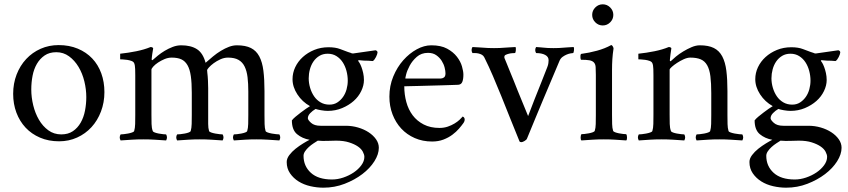

<svg xmlns="http://www.w3.org/2000/svg" viewBox="-20 -648 3930 890"><path d="M241 -406Q209 -406 187 -391Q165 -376 151 -352Q137 -328 131 -297Q125 -266 125 -233Q125 -197 134 -160Q143 -123 160.5 -93Q178 -63 204 -44Q230 -25 264 -25Q296 -25 318 -40Q340 -55 354 -79.5Q368 -104 374 -135Q380 -166 380 -198Q380 -234 371 -271Q362 -308 344 -338Q326 -368 300 -387Q274 -406 241 -406ZM252 -439Q301 -439 340.5 -422.5Q380 -406 407.5 -377Q435 -348 449.5 -308Q464 -268 464 -221Q464 -173 448 -131Q432 -89 404 -58.5Q376 -28 337.5 -10.5Q299 7 254 7Q205 7 165.5 -10Q126 -27 98.5 -56.5Q71 -86 56 -126Q41 -166 41 -213Q41 -261 57 -302.5Q73 -344 101.5 -374.5Q130 -405 168.5 -422Q207 -439 252 -439Z M820 -438Q865 -438 893 -420Q921 -402 933 -357Q950 -372 967.5 -386.5Q985 -401 1004 -412.5Q1023 -424 1041.5 -431Q1060 -438 1078 -438Q1118 -438 1143 -425.5Q1168 -413 1182 -386.5Q1196 -360 1201 -320Q1206 -280 1206 -226V-115Q1206 -92 1206.5 -73Q1207 -54 1211 -41Q1212 -37 1220.5 -34Q1229 -31 1239.5 -29Q1250 -27 1260.5 -26Q1271 -25 1275 -25Q1283 -11 1275 3Q1244 1 1220.5 -0.5Q1197 -2 1168 -2Q1139 -2 1116.5 -0.5Q1094 1 1064 3Q1056 -11 1064 -25Q1069 -25 1078.5 -26Q1088 -27 1098.5 -29Q1109 -31 1117 -34Q1125 -37 1126 -41Q1130 -54 1130.5 -73.5Q1131 -93 1131 -116V-224Q1131 -261 1127.5 -290Q1124 -319 1114 -339.5Q1104 -360 1085.5 -370.5Q1067 -381 1037 -381Q1019 -381 1001.5 -373Q984 -365 970.5 -355Q957 -345 948.5 -335.5Q940 -326 940 -323Q940 -322 940.5 -317.5Q941 -313 941 -311Q943 -296 944 -274.5Q945 -253 945 -239V-116Q945 -93 945 -73.5Q945 -54 949 -41Q950 -37 958.5 -34Q967 -31 977.5 -29Q988 -27 998 -26Q1008 -25 1012 -25Q1020 -11 1012 3Q982 1 958.5 -0.5Q935 -2 906 -2Q877 -2 854.5 -0.5Q832 1 801 3Q793 -11 801 -25Q806 -25 816 -26Q826 -27 836.5 -29Q847 -31 855 -34Q863 -37 864 -41Q868 -54 868.5 -73.5Q869 -93 869 -116V-218Q869 -264 864.5 -295.5Q860 -327 849 -346Q838 -365 820.5 -373Q803 -381 776 -381Q759 -381 742.5 -374Q726 -367 712.5 -358Q699 -349 690.5 -339.5Q682 -330 682 -325V-116Q682 -93 682.5 -73.5Q683 -54 688 -41Q689 -37 697 -34Q705 -31 715.5 -29Q726 -27 736 -26Q746 -25 750 -25Q758 -11 750 3Q719 1 696 -0.5Q673 -2 644 -2Q615 -2 592 -0.5Q569 1 539 3Q531 -11 539 -25Q544 -25 553.5 -26Q563 -27 573.5 -29Q584 -31 592.5 -34Q601 -37 602 -41Q606 -54 606.5 -73.5Q607 -93 607 -116V-299Q607 -309 606.5 -327.5Q606 -346 602 -355Q599 -362 589.5 -365.5Q580 -369 569.5 -370.5Q559 -372 549.5 -372.5Q540 -373 537 -373V-399Q575 -403 612 -410.5Q649 -418 678 -430Q683 -430 686.5 -428Q690 -426 690 -424Q690 -421 688.5 -414Q687 -407 686 -399Q685 -391 684 -383.5Q683 -376 683 -373Q683 -369 686 -369Q687 -369 689 -371Q698 -379 712 -390.5Q726 -402 743.5 -412.5Q761 -423 780.5 -430.5Q800 -438 820 -438Z M1499 -399Q1477 -399 1460.5 -389Q1444 -379 1433 -363Q1422 -347 1416.5 -326.5Q1411 -306 1411 -285Q1411 -263 1417.5 -241Q1424 -219 1436 -201.5Q1448 -184 1466 -173.5Q1484 -163 1507 -163Q1528 -163 1543.5 -173Q1559 -183 1570 -198.5Q1581 -214 1586.5 -234Q1592 -254 1592 -274Q1592 -297 1586 -319.5Q1580 -342 1568.5 -359.5Q1557 -377 1539.5 -388Q1522 -399 1499 -399ZM1453 4Q1445 9 1433.5 16.5Q1422 24 1411.5 33.5Q1401 43 1394 53.5Q1387 64 1387 74Q1387 122 1421 153Q1455 184 1519 184Q1545 184 1571.5 175Q1598 166 1619.5 151.5Q1641 137 1655 118Q1669 99 1669 79Q1669 69 1662 55.5Q1655 42 1639 31Q1623 20 1598 12Q1573 4 1538 4Q1521 4 1498.5 5Q1476 6 1453 4ZM1503 -429Q1535 -429 1557 -420.5Q1579 -412 1593 -407Q1603 -404 1605.5 -403Q1608 -402 1610 -401Q1613 -401 1616 -400L1721 -415Q1730 -412 1730 -405Q1730 -402 1728 -396Q1726 -390 1723 -384Q1720 -378 1716 -372.5Q1712 -367 1708 -365Q1699 -366 1688 -366.5Q1677 -367 1667 -367Q1656 -368 1644 -369Q1640 -369 1640 -366Q1642 -364 1646.5 -356.5Q1651 -349 1655.5 -337Q1660 -325 1663.5 -309.5Q1667 -294 1667 -277Q1667 -252 1654.5 -226Q1642 -200 1619.5 -180Q1597 -160 1566 -147Q1535 -134 1499 -134Q1486 -134 1468.5 -137Q1451 -140 1443 -143Q1429 -135 1418 -123.5Q1407 -112 1407 -100Q1407 -92 1422 -78.5Q1437 -65 1466 -65H1583Q1612 -65 1639.5 -57Q1667 -49 1688.5 -35Q1710 -21 1723 -2.5Q1736 16 1736 37Q1736 67 1715.5 99.5Q1695 132 1659.5 159Q1624 186 1577.5 204Q1531 222 1479 222Q1449 222 1418.5 215Q1388 208 1364 193Q1340 178 1324.5 155.5Q1309 133 1309 103Q1309 87 1321 71Q1333 55 1350 41.5Q1367 28 1385 17Q1403 6 1415 0Q1381 -6 1357 -26Q1333 -46 1333 -90Q1339 -98 1350.5 -107.5Q1362 -117 1374.5 -126.5Q1387 -136 1398.5 -144Q1410 -152 1417 -156Q1381 -176 1358.5 -210.5Q1336 -245 1336 -281Q1336 -310 1348.5 -336.5Q1361 -363 1383.5 -383.5Q1406 -404 1436.5 -416.5Q1467 -429 1503 -429Z M1964 -403Q1933 -403 1912 -384.5Q1891 -366 1879 -343.5Q1867 -321 1862.5 -302.5Q1858 -284 1859 -284H2022Q2031 -284 2038 -289Q2045 -294 2045 -308Q2045 -319 2041 -335Q2037 -351 2027.5 -366Q2018 -381 2002.5 -392Q1987 -403 1964 -403ZM1979 -438Q2024 -438 2052.5 -422.5Q2081 -407 2098 -385Q2115 -363 2121.5 -340Q2128 -317 2128 -302Q2128 -281 2123 -268.5Q2118 -256 2104 -255Q2097 -255 2076 -254Q2055 -253 2028.5 -252.5Q2002 -252 1972.5 -251Q1943 -250 1917.5 -249.5Q1892 -249 1874.5 -248.5Q1857 -248 1854 -248Q1854 -210 1863.5 -175Q1873 -140 1893 -113.5Q1913 -87 1944 -71Q1975 -55 2017 -55Q2038 -55 2055.5 -61Q2073 -67 2087 -75.5Q2101 -84 2110.5 -93Q2120 -102 2125 -108Q2126 -108 2130 -104.5Q2134 -101 2134 -94Q2134 -85 2127 -76Q2120 -66 2107.5 -51.5Q2095 -37 2077 -23.5Q2059 -10 2035.5 -1Q2012 8 1983 8Q1939 8 1902.5 -8Q1866 -24 1840 -52Q1814 -80 1799.5 -118Q1785 -156 1785 -200Q1785 -250 1803 -293.5Q1821 -337 1849.5 -369Q1878 -401 1912 -419.5Q1946 -438 1979 -438Z M2270 -425Q2284 -425 2296 -425.5Q2308 -426 2319.5 -427Q2331 -428 2343 -428.5Q2355 -429 2370 -430Q2372 -425 2371 -413.5Q2370 -402 2366 -402Q2363 -402 2355 -401.5Q2347 -401 2339 -399Q2331 -397 2324.5 -394Q2318 -391 2318 -385V-380Q2322 -371 2328.5 -354.5Q2335 -338 2343.5 -317.5Q2352 -297 2361.5 -273.5Q2371 -250 2380 -227Q2402 -173 2428 -110Q2443 -149 2458 -188Q2472 -222 2487.5 -262Q2503 -302 2517 -337Q2521 -347 2522 -355.5Q2523 -364 2523 -369Q2523 -385 2507 -393.5Q2491 -402 2465 -402Q2457 -416 2465 -430Q2477 -429 2485 -428.5Q2493 -428 2501.5 -427Q2510 -426 2520.5 -425.5Q2531 -425 2546 -425Q2560 -425 2571 -425.5Q2582 -426 2592 -427Q2602 -428 2613 -428.5Q2624 -429 2639 -430Q2642 -425 2640.5 -413.5Q2639 -402 2636 -402Q2633 -402 2624.5 -400.5Q2616 -399 2606.5 -395Q2597 -391 2588 -384.5Q2579 -378 2574 -367Q2552 -314 2533.5 -271Q2515 -228 2498 -187Q2481 -146 2463 -103Q2445 -60 2423 -6Q2421 0 2411.5 5.5Q2402 11 2397 11Q2390 11 2388 7Q2364 -51 2343.5 -103Q2323 -155 2303.5 -203Q2284 -251 2265 -295.5Q2246 -340 2225 -382Q2221 -390 2214 -394Q2207 -398 2198.5 -400Q2190 -402 2182.5 -402Q2175 -402 2170 -402Q2162 -416 2170 -430Q2185 -429 2197 -428.5Q2209 -428 2220 -427Q2231 -426 2243 -425.5Q2255 -425 2270 -425Z M2725 -579Q2725 -599 2739.5 -613.5Q2754 -628 2774 -628Q2794 -628 2808.5 -613.5Q2823 -599 2823 -579Q2823 -559 2808.5 -544.5Q2794 -530 2774 -530Q2754 -530 2739.5 -544.5Q2725 -559 2725 -579ZM2817 -115Q2817 -92 2817.5 -73Q2818 -54 2822 -42Q2823 -38 2831 -35Q2839 -32 2849 -30Q2859 -28 2869 -27Q2879 -26 2883 -26Q2886 -22 2886.5 -11.5Q2887 -1 2883 3Q2853 1 2830.5 -0.5Q2808 -2 2779 -2Q2750 -2 2727.5 -0.5Q2705 1 2675 3Q2671 -1 2671.5 -11.5Q2672 -22 2675 -26Q2680 -26 2689.5 -27Q2699 -28 2709.5 -30Q2720 -32 2728 -35Q2736 -38 2737 -42Q2741 -54 2741.5 -73Q2742 -92 2742 -115V-301Q2742 -324 2741 -337.5Q2740 -351 2733 -358.5Q2726 -366 2712.5 -368.5Q2699 -371 2673 -371Q2671 -373 2670.5 -383.5Q2670 -394 2673 -398Q2711 -403 2747.5 -413Q2784 -423 2813 -439Q2817 -439 2820.5 -433Q2824 -427 2824 -423Q2820 -397 2818.5 -373.5Q2817 -350 2817 -324Z M3224 -438Q3264 -438 3289 -425.5Q3314 -413 3328 -386.5Q3342 -360 3347 -320Q3352 -280 3352 -226V-115Q3352 -92 3352.5 -73Q3353 -54 3357 -41Q3358 -37 3366.5 -34Q3375 -31 3385.5 -29Q3396 -27 3406 -26Q3416 -25 3421 -25Q3429 -11 3421 3Q3390 1 3366.5 -0.5Q3343 -2 3314 -2Q3285 -2 3262.5 -0.5Q3240 1 3209 3Q3201 -11 3209 -25Q3214 -25 3224 -26Q3234 -27 3244.5 -29Q3255 -31 3263 -34Q3271 -37 3272 -41Q3276 -54 3276.5 -73.5Q3277 -93 3277 -116V-216Q3277 -263 3273 -294.5Q3269 -326 3258 -345.5Q3247 -365 3228 -373Q3209 -381 3180 -381Q3166 -381 3149.5 -373.5Q3133 -366 3118.5 -356.5Q3104 -347 3094 -338Q3084 -329 3084 -325V-116Q3084 -93 3084.5 -73.5Q3085 -54 3090 -41Q3091 -37 3099 -34Q3107 -31 3117.5 -29Q3128 -27 3138 -26Q3148 -25 3152 -25Q3160 -11 3152 3Q3121 1 3098 -0.5Q3075 -2 3046 -2Q3017 -2 2994 -0.5Q2971 1 2941 3Q2933 -11 2941 -25Q2946 -25 2955.5 -26Q2965 -27 2975.5 -29Q2986 -31 2994.5 -34Q3003 -37 3004 -41Q3008 -54 3008.5 -73.5Q3009 -93 3009 -116V-299Q3009 -309 3008.5 -327.5Q3008 -346 3004 -355Q3001 -362 2991.5 -365.5Q2982 -369 2971.5 -370.5Q2961 -372 2951.5 -372.5Q2942 -373 2939 -373V-399Q2977 -403 3014 -410.5Q3051 -418 3080 -430Q3085 -430 3088.5 -428Q3092 -426 3092 -424Q3092 -421 3090.5 -413Q3089 -405 3088 -396Q3087 -387 3086 -379Q3085 -371 3085 -368Q3085 -364 3088 -364Q3089 -364 3091 -366Q3099 -374 3113.5 -386Q3128 -398 3147 -409.5Q3166 -421 3186 -429.5Q3206 -438 3224 -438Z M3644 -399Q3622 -399 3605.5 -389Q3589 -379 3578 -363Q3567 -347 3561.5 -326.5Q3556 -306 3556 -285Q3556 -263 3562.5 -241Q3569 -219 3581 -201.5Q3593 -184 3611 -173.5Q3629 -163 3652 -163Q3673 -163 3688.5 -173Q3704 -183 3715 -198.5Q3726 -214 3731.5 -234Q3737 -254 3737 -274Q3737 -297 3731 -319.5Q3725 -342 3713.5 -359.5Q3702 -377 3684.5 -388Q3667 -399 3644 -399ZM3598 4Q3590 9 3578.5 16.5Q3567 24 3556.5 33.5Q3546 43 3539 53.5Q3532 64 3532 74Q3532 122 3566 153Q3600 184 3664 184Q3690 184 3716.5 175Q3743 166 3764.5 151.5Q3786 137 3800 118Q3814 99 3814 79Q3814 69 3807 55.5Q3800 42 3784 31Q3768 20 3743 12Q3718 4 3683 4Q3666 4 3643.5 5Q3621 6 3598 4ZM3648 -429Q3680 -429 3702 -420.5Q3724 -412 3738 -407Q3748 -404 3750.5 -403Q3753 -402 3755 -401Q3758 -401 3761 -400L3866 -415Q3875 -412 3875 -405Q3875 -402 3873 -396Q3871 -390 3868 -384Q3865 -378 3861 -372.5Q3857 -367 3853 -365Q3844 -366 3833 -366.5Q3822 -367 3812 -367Q3801 -368 3789 -369Q3785 -369 3785 -366Q3787 -364 3791.5 -356.5Q3796 -349 3800.5 -337Q3805 -325 3808.5 -309.5Q3812 -294 3812 -277Q3812 -252 3799.5 -226Q3787 -200 3764.5 -180Q3742 -160 3711 -147Q3680 -134 3644 -134Q3631 -134 3613.5 -137Q3596 -140 3588 -143Q3574 -135 3563 -123.5Q3552 -112 3552 -100Q3552 -92 3567 -78.5Q3582 -65 3611 -65H3728Q3757 -65 3784.5 -57Q3812 -49 3833.5 -35Q3855 -21 3868 -2.5Q3881 16 3881 37Q3881 67 3860.5 99.5Q3840 132 3804.5 159Q3769 186 3722.5 204Q3676 222 3624 222Q3594 222 3563.5 215Q3533 208 3509 193Q3485 178 3469.5 155.5Q3454 133 3454 103Q3454 87 3466 71Q3478 55 3495 41.5Q3512 28 3530 17Q3548 6 3560 0Q3526 -6 3502 -26Q3478 -46 3478 -90Q3484 -98 3495.5 -107.5Q3507 -117 3519.5 -126.5Q3532 -136 3543.5 -144Q3555 -152 3562 -156Q3526 -176 3503.5 -210.5Q3481 -245 3481 -281Q3481 -310 3493.5 -336.5Q3506 -363 3528.5 -383.5Q3551 -404 3581.5 -416.5Q3612 -429 3648 -429Z"/></svg>

Font: Vermiglione
Style: Regular
Weight: 400
Version: Version 1.000